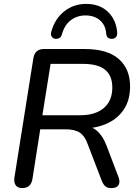

<svg xmlns="http://www.w3.org/2000/svg" viewBox="-20 -956 713 983"><path d="M93 7Q71 7 60.5 -7.5Q50 -22 54 -48L151 -659Q155 -682 168.5 -693.5Q182 -705 205 -705H415Q530 -705 588 -654Q646 -603 646 -514Q646 -441 612 -392.5Q578 -344 519.5 -320Q461 -296 387 -298V-311H405Q449 -311 477.5 -285.5Q506 -260 524 -214L585 -54Q593 -35 591 -21Q589 -7 578.5 0Q568 7 549 7Q530 7 519 -2.5Q508 -12 500 -33L429 -218Q414 -260 388.5 -277Q363 -294 315 -294H186L146 -39Q142 -16 129 -4.5Q116 7 93 7ZM197 -366H391Q468 -366 511.5 -403Q555 -440 555 -508Q555 -568 518.5 -598.5Q482 -629 404 -629H239ZM263 -757Q251 -759 244.5 -769Q238 -779 243 -795Q261 -860 309 -898Q357 -936 421 -936Q490 -936 532 -896Q574 -856 580 -791Q581 -776 575 -767.5Q569 -759 555 -757Q547 -757 540 -759Q533 -761 529 -767Q525 -773 524 -782Q521 -827 492 -852Q463 -877 418 -877Q375 -877 342.5 -852.5Q310 -828 297 -780Q295 -772 290.5 -766.5Q286 -761 279 -759Q272 -757 263 -757Z"/></svg>

Font: Nunito Medium
Style: Italic
Weight: 500
Designer: Vernon Adams
Foundry: Vernon Adams
Version: Version 3.601